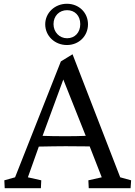

<svg xmlns="http://www.w3.org/2000/svg" viewBox="-20 -999 718 1019"><path d="M5 0H197L199 -42L128 -58L186 -221C241 -222 288 -223 328 -223C365 -223 409 -222 456 -222L520 -58L449 -42L451 0H673L676 -42L618 -58L365 -711L303 -673L60 -58L3 -42ZM206 -278 316 -577 435 -278C406 -277 370 -276 328 -276C277 -276 237 -277 206 -278ZM220 -870C220 -808 271 -760 335 -760C399 -760 447 -808 447 -870C447 -932 399 -979 335 -979C271 -979 220 -931 220 -870ZM264 -871C264 -915 295 -945 336 -945C377 -945 406 -916 406 -871C406 -826 377 -796 336 -796C295 -796 264 -829 264 -871Z"/></svg>

Font: TPK Tissa Web Quiz
Style: Regular
Weight: 400
Designer: Jacques Le Bailly, Suppakit Chalermlarp | Katatrad Co.,Ltd.
Foundry: Jacques Le Bailly, Cadson Demak Co.,Ltd.
Version: Version 5.000;Glyphs 3.1.2 (3151)